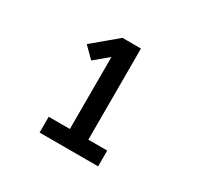

<svg xmlns="http://www.w3.org/2000/svg" viewBox="-116 -981 832 801"><g transform="rotate(30 300.0 -580.5)"><path d="M159 -323V-399H261V-746L195 -691L145 -741L261 -838H350V-399H441V-323Z"/></g></svg>

Font: Iosevka Curly Slab Extended
Style: Bold
Weight: 700
Width: 7
Monospace: yes
Designer: Belleve Invis
Foundry: Belleve Invis
Version: Version 11.1.0; ttfautohint (v1.8.3)